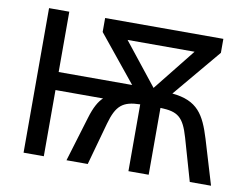

<svg xmlns="http://www.w3.org/2000/svg" viewBox="-77 -824 1214 934"><g transform="rotate(10 530.0 -357.0)"><path d="M93 0H193V-327H428C407 -308 388 -275 372 -221L305 0H410L468 -209C494 -302 525 -328 611 -330V0H711V-330C797 -328 826 -306 854 -209L914 0H1019L953 -220C918 -334 882 -397 756 -409L954 -645V-714H370V-645L556 -416H193V-714H93ZM661 -420 496 -628H827Z"/></g></svg>

Font: Noto Sans Mono Condensed Medium
Style: Regular
Weight: 500
Width: 3
Designer: Monotype Design Team
Foundry: Monotype Imaging Inc.
Version: Version 2.014